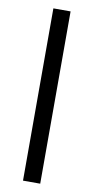

<svg xmlns="http://www.w3.org/2000/svg" viewBox="-89 -820 419 858"><g transform="rotate(10 120.5 -391.0)"><path d="M159.2 0H81.1V-781.7H159.2Z"/></g></svg>

Font: Spartan MB Med
Style: Regular
Weight: 500
Designer: Matt Bailey, Mirko Velimirovic
Foundry: Matt Bailey
Version: Version 1.005